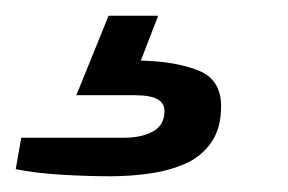

<svg xmlns="http://www.w3.org/2000/svg" viewBox="-97 -40 366 244"><path d="M44 184Q13 184 -19.5 182Q-52 180 -77 175L-70 135H61Q83 135 97.5 127Q112 119 112 101Q112 91 103 86Q94 81 74 81H0L41 -20H104L82 37Q126 38 155 49.5Q184 61 184 95Q184 123 171.5 141Q159 159 138.5 168Q118 177 93 180.5Q68 184 44 184Z"/></svg>

Font: Archivo Expanded
Style: Italic
Weight: 400
Width: 7
Italic angle: -10°
Designer: Hector Gatti
Foundry: Omnibus-Type
Version: Version 2.001